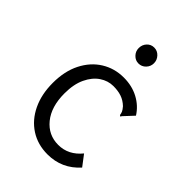

<svg xmlns="http://www.w3.org/2000/svg" viewBox="-197 -744 845 845"><g transform="rotate(45 225.0 -321.5)"><path d="M256 11Q195 11 148.5 -19Q102 -49 76 -103Q50 -157 50 -228Q50 -301 77 -354.5Q104 -408 150.5 -437Q197 -466 255 -466Q306 -466 346.5 -444.5Q387 -423 411 -385L370 -341L364 -333L359 -338Q358 -346 355 -353.5Q352 -361 341 -374Q322 -392 300 -399.5Q278 -407 249 -407Q215 -407 185.5 -387Q156 -367 137.5 -328Q119 -289 119 -232Q119 -149 158.5 -100.5Q198 -52 260 -52Q323 -52 367 -106L405 -56Q345 11 256 11ZM256 -555Q237 -555 223 -569.5Q209 -584 209 -604Q209 -625 222.5 -639.5Q236 -654 256 -654Q276 -654 290 -639Q304 -624 304 -604Q304 -584 290 -569.5Q276 -555 256 -555Z"/></g></svg>

Font: Inconsolata SemiCondensed
Style: Regular
Weight: 400
Width: 4
Monospace: yes
Designer: Raph Levien, Cyreal, Brenton Simpson
Foundry: Raph Levien, Cyreal, Google
Version: Version 3.001; ttfautohint (v1.8.2.53-6de2)